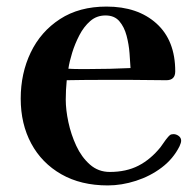

<svg xmlns="http://www.w3.org/2000/svg" viewBox="-20 -560 585 584"><path d="M377 -353Q376 -371 374 -398Q372 -425 365 -451.5Q358 -478 343 -495.5Q328 -513 301 -513Q274 -513 254.5 -496Q235 -479 221.5 -453Q208 -427 199.5 -399.5Q191 -372 188 -351Q204 -350 219.5 -350Q235 -350 251 -350Q314 -350 377 -353ZM531 -132Q531 -128 529.5 -124Q528 -120 526 -115Q507 -77 472 -50.5Q437 -24 393.5 -10Q350 4 308 4Q226 4 166.5 -30Q107 -64 75 -123.5Q43 -183 43 -260Q43 -337 73.5 -400.5Q104 -464 162.5 -502Q221 -540 304 -540Q399 -540 456 -488.5Q513 -437 513 -343Q513 -316 486 -316Q460 -316 434 -316.5Q408 -317 382 -317Q333 -317 283 -317Q233 -317 183 -316Q180 -286 180 -257Q180 -226 188 -188.5Q196 -151 212 -116.5Q228 -82 253.5 -59.5Q279 -37 314 -37Q364 -37 401 -56Q438 -75 468 -112Q474 -120 479 -127.5Q484 -135 490 -142Q494 -147 497.5 -149.5Q501 -152 508 -152Q516 -152 523.5 -146.5Q531 -141 531 -132Z"/></svg>

Font: Kaisei Tokumin ExtraBold
Style: Regular
Weight: 800
Designer: Font-Kai, 金井和夫
Foundry: KAZUO KANAI
Version: Version 5.003